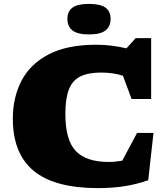

<svg xmlns="http://www.w3.org/2000/svg" viewBox="-20 -952 858 987"><path d="M538.5 -119.5Q572 -119.5 608.5 -126L684.5 -268.5H769L742 -25.5Q680 -4 618 5.5Q556 15 483.5 15Q261 15 153.5 -73.5Q46 -162 46 -342Q46 -452 91 -537.8Q136 -623.5 230.8 -672.8Q325.5 -722 474.5 -722Q551.5 -722 630 -703.5L677.5 -756H757V-443H656.5L612 -562.5Q563 -579 499 -579Q434 -579 393.5 -559.2Q353 -539.5 334.5 -493Q316 -446.5 316 -366Q316 -231.5 369.8 -175.5Q423.5 -119.5 538.5 -119.5ZM437.5 -775Q379.5 -775 353 -795.2Q326.5 -815.5 326.5 -855Q326.5 -894 353 -913Q379.5 -932 437.5 -932Q495.5 -932 522 -913Q548.5 -894 548.5 -855Q548.5 -815.5 522 -795.2Q495.5 -775 437.5 -775Z"/></svg>

Font: Newsreader 6pt ExtraBold
Style: Regular
Weight: 800
Designer: Hugues Gentile
Foundry: Production Type
Version: Version 1.003; ttfautohint (v1.8.3)